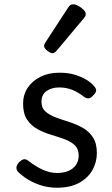

<svg xmlns="http://www.w3.org/2000/svg" viewBox="-20 -859 524 898"><path d="M246 19Q206 19 170.5 7.5Q135 -4 107.5 -21.5Q80 -39 63 -57Q56 -65 57 -77Q58 -89 71 -102Q82 -112 91 -114Q100 -116 111 -108Q147 -80 180.5 -65Q214 -50 247 -50Q276 -50 298.5 -59Q321 -68 334.5 -86.5Q348 -105 348 -131Q348 -163 329 -180.5Q310 -198 280.5 -208.5Q251 -219 218 -229Q185 -239 155.5 -255Q126 -271 107 -299Q88 -327 88 -374Q88 -416 109.5 -448.5Q131 -481 169.5 -500Q208 -519 258 -519Q297 -519 328 -510Q359 -501 382.5 -487Q406 -473 420 -456Q431 -444 429.5 -434Q428 -424 416 -413Q405 -400 394.5 -399Q384 -398 372 -407Q345 -428 317.5 -439Q290 -450 257 -450Q222 -450 198 -433.5Q174 -417 174 -383Q174 -354 192.5 -337.5Q211 -321 240.5 -310Q270 -299 303.5 -288.5Q337 -278 366.5 -261.5Q396 -245 414.5 -217Q433 -189 433 -143Q433 -101 412.5 -64Q392 -27 350.5 -4Q309 19 246 19ZM227 -610Q216 -610 201 -622Q186 -634 186 -644Q186 -647 187 -650Q188 -653 192 -660L299 -824Q304 -832 309.5 -835.5Q315 -839 323 -839Q333 -839 346.5 -831.5Q360 -824 370.5 -813.5Q381 -803 381 -794Q381 -787 378.5 -782.5Q376 -778 369 -770L246 -623Q234 -610 227 -610Z"/></svg>

Font: Playwrite HR Lijeva
Style: Regular
Weight: 400
Designer: Veronika Burian, José Scaglione
Foundry: TypeTogether
Version: Version 1.002